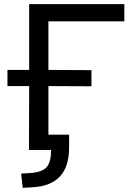

<svg xmlns="http://www.w3.org/2000/svg" viewBox="-20 -725 656 928"><path d="M90 183 82 114 131 111Q187 106 207 81Q227 56 227 0H120L121 -309H16V-387H121V-705H581V-622H214V-387L422 -386V-308L214 -309V-74H314V-13Q314 80 270 127.5Q226 175 139 180Z"/></svg>

Font: Nunito Sans 6pt
Style: Regular
Weight: 400
Version: Version 3.101;gftools[0.9.27]